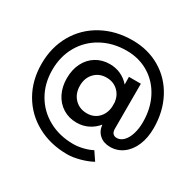

<svg xmlns="http://www.w3.org/2000/svg" viewBox="-192 -928 1376 1352"><g transform="rotate(30 495.5 -252.0)"><path d="M40 -252Q40 -386 100.5 -491.5Q161 -597 269.5 -656Q378 -715 515 -715Q641 -715 740.5 -656Q840 -597 895.5 -491.5Q951 -386 951 -252Q951 -174 925.5 -113.5Q900 -53 854 -19Q808 15 750 15Q697 15 663.5 -14.5Q630 -44 625 -94Q595 -57 552.5 -36Q510 -15 459 -15Q397 -15 348 -45.5Q299 -76 272 -130Q245 -184 245 -253Q245 -322 272 -376Q299 -430 348 -460Q397 -490 459 -490Q508 -490 549 -471Q590 -452 620 -417L619 -479H716V-113Q716 -88 727.5 -75.5Q739 -63 759 -63Q789 -63 813 -87.5Q837 -112 850.5 -155Q864 -198 864 -252Q864 -362 819.5 -448Q775 -534 695.5 -582.5Q616 -631 515 -631Q403 -631 314.5 -582.5Q226 -534 176.5 -448Q127 -362 127 -252Q127 -142 176.5 -56Q226 30 314.5 78.5Q403 127 515 127Q553 127 595 116.5Q637 106 666 90L712 158Q670 181 614.5 196Q559 211 515 211Q378 211 269.5 152Q161 93 100.5 -12.5Q40 -118 40 -252ZM490 -108Q545 -108 581 -143.5Q617 -179 622 -236V-274Q615 -329 578 -362.5Q541 -396 486 -396Q427 -396 389 -356Q351 -316 351 -253Q351 -189 390 -148.5Q429 -108 490 -108Z"/></g></svg>

Font: Oak Sans SemiBold
Style: Regular
Weight: 600
Designer: Erik Kennedy, Walven
Foundry: Erik Kennedy, Walven
Version: Version 1.000